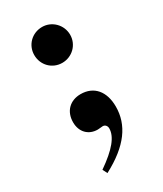

<svg xmlns="http://www.w3.org/2000/svg" viewBox="-168 -539 669 786"><g transform="rotate(-30 166.5 -146.0)"><path d="M251 -387C251 -434 213 -472 167 -472C119 -472 82 -435 82 -388C82 -340 119 -303 166 -303C213 -303 251 -340 251 -387ZM100 180C216 119 266 47 266 -39C266 -110 229 -155 166 -155C116 -155 82 -122 82 -70C82 -24 112 6 155 6C165 6 172 4 179 4C190 4 198 13 198 25C198 64 164 106 89 158Z"/></g></svg>

Font: XITS Math
Style: Bold
Weight: 700
Designer: MicroPress Inc., with final additions and corrections provided by Coen Hoffman, Elsevier (retired)
Version: Version 1.105